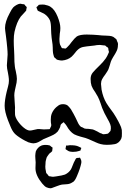

<svg xmlns="http://www.w3.org/2000/svg" viewBox="-20 -736 683 1034"><path d="M636 -1Q635 10 627.5 20.5Q620 31 610 36Q602 41 578 43Q571 44 556 44Q537 44 522 40Q510 37 497 31Q484 25 479 23Q453 11 440 7Q432 5 412.5 -0.5Q393 -6 379 -13Q356 -27 339 -58Q337 -62 333 -66.5Q329 -71 327 -73Q326 -74 325 -76Q324 -78 323 -78Q322 -78 320 -76L311 -69Q307 -66 305.5 -59.5Q304 -53 304 -52Q299 -40 291 -28Q281 -17 268.5 -10.5Q256 -4 234 5L213 14Q209 16 197 23.5Q185 31 174 34Q164 36 160 36Q150 36 132 30Q125 27 115.5 22Q106 17 101 14Q69 -5 57 -19Q45 -33 36 -56Q27 -79 23 -88Q5 -135 5 -166Q5 -196 16 -242Q18 -251 23 -269Q28 -287 28 -301Q28 -312 26 -325Q24 -338 23 -343Q17 -369 17 -384Q17 -394 19 -412Q21 -432 21 -442Q21 -457 19 -478.5Q17 -500 16 -509Q14 -520 12 -542Q7 -577 7 -585Q7 -619 32 -665Q43 -687 51 -696Q58 -703 68.5 -709Q79 -715 88 -716Q93 -716 99 -714Q108 -714 110 -713Q113 -711 116 -706Q124 -698 124 -698V-697Q124 -693 123 -691Q122 -689 122 -687Q122 -681 121 -679L114 -671Q110 -666 104 -660Q98 -654 92 -647Q70 -618 58 -564Q54 -545 54 -517Q54 -494 56 -462Q56 -446 57 -438Q57 -398 60 -378Q61 -368 65 -353Q71 -325 71 -311Q71 -293 64 -267Q63 -262 60 -248.5Q57 -235 57 -222Q57 -210 59 -188Q61 -168 61 -157Q61 -151 60.5 -141.5Q60 -132 61 -119Q62 -104 76 -83.5Q90 -63 108.5 -48Q127 -33 141 -33Q149 -33 162 -36.5Q175 -40 183 -41H192Q200 -41 216 -39Q232 -39 240 -40Q247 -40 248 -41Q249 -42 250.5 -46.5Q252 -51 253 -52Q254 -54 255 -56Q256 -58 256 -61V-64Q256 -69 254 -77Q253 -85 253.5 -90.5Q254 -96 254 -100Q254 -118 264.5 -136Q275 -154 291 -165Q292 -166 295.5 -168.5Q299 -171 302 -172Q310 -175 319 -175Q334 -175 344 -168Q349 -164 352 -160Q355 -156 357 -154Q362 -149 368 -137Q375 -126 387 -102Q393 -88 397 -81Q405 -62 416 -53L424 -50Q432 -45 435 -44Q442 -42 457 -42Q477 -39 479 -39Q486 -37 493.5 -33Q501 -29 504 -28Q508 -26 514.5 -22Q521 -18 527 -17Q533 -13 537 -13L548 -14Q550 -15 554 -15Q558 -15 560 -16Q562 -16 568 -23Q575 -30 575 -31Q576 -33 576 -37Q576 -41 577 -43Q578 -55 573.5 -67Q569 -79 559 -96Q540 -129 530 -155Q528 -160 521.5 -180Q515 -200 506 -217Q502 -224 498.5 -229.5Q495 -235 493 -239Q479 -258 473 -274Q468 -289 468 -311Q468 -331 479.5 -345Q491 -359 518 -385Q535 -401 550 -422Q558 -434 564 -449L567 -456Q567 -458 564 -467Q564 -475 562 -478Q561 -481 554 -484Q552 -486 550 -488Q548 -490 546 -491Q543 -492 535 -492Q523 -494 518 -494Q508 -494 501 -493Q494 -492 490 -491Q477 -490 446 -486Q424 -484 411 -477Q397 -469 383 -450Q378 -443 366 -431Q346 -413 314 -410Q305 -410 293 -413L286 -415Q286 -415 280 -421Q273 -425 271 -430Q270 -432 269.5 -435Q269 -438 268 -440Q265 -450 264.5 -462.5Q264 -475 264 -481Q264 -494 260 -518Q258 -529 256 -555Q255 -563 255 -578Q255 -611 249 -626Q240 -646 222 -659Q217 -663 208.5 -666.5Q200 -670 195 -673Q193 -674 189 -675.5Q185 -677 183 -679Q182 -680 179 -689Q176 -695 176 -697Q177 -699 179 -700Q181 -701 182 -702L189 -710Q191 -711 193 -710.5Q195 -710 197 -711Q208 -712 219 -711Q240 -707 251 -700Q274 -686 290 -647Q305 -610 305 -585Q305 -570 302 -555Q300 -535 300 -526Q300 -513 301.5 -503.5Q303 -494 308 -487Q311 -479 314 -477Q315 -476 322 -476Q324 -476 328 -475Q332 -474 334 -475Q336 -476 339 -479Q342 -482 344 -484Q354 -493 365 -509Q383 -532 394 -540Q411 -550 447 -550Q465 -550 481 -549Q497 -548 509 -547Q518 -546 529 -545Q540 -544 553 -544Q556 -544 569 -543Q582 -542 591 -537Q593 -536 596 -533Q599 -530 601 -529Q602 -528 604 -527Q606 -526 607 -524Q608 -523 611 -513Q612 -511 613.5 -508Q615 -505 615 -503Q616 -500 615.5 -496.5Q615 -493 615 -492Q615 -476 608.5 -462Q602 -448 589 -428Q580 -413 577 -404Q574 -395 570.5 -382.5Q567 -370 564 -363Q562 -357 547 -335Q536 -321 530 -309.5Q524 -298 524 -284Q524 -280 527 -253Q535 -211 553 -181Q567 -159 575 -149L591 -127Q606 -104 617 -83Q618 -80 625.5 -66Q633 -52 636 -36Q637 -19 636 -1ZM394 213Q385 235 375 243Q374 244 368 247Q366 248 363 250Q360 252 356 253Q348 256 334.5 256.5Q321 257 314 258Q303 260 289 265.5Q275 271 266 274Q264 275 259.5 276.5Q255 278 253 278Q243 278 231 273Q221 269 207 252Q171 208 171 170L172 138Q172 133 170.5 118Q169 103 171 90L173 79Q177 69 185 60.5Q193 52 203 48Q216 43 236 45L247 47Q250 48 256 54Q263 58 263 59V61L262 70Q262 76 261 78Q259 81 254.5 84.5Q250 88 248 89Q243 94 235 106Q231 111 229.5 118.5Q228 126 227 128Q225 134 225 147L224 161Q224 173 227 185L229 196L235 202Q241 211 244 213Q246 214 252 214Q260 216 266 216Q272 216 282 214Q317 209 330 204Q351 194 362 176Q366 169 372 153Q378 137 383 129Q384 127 386.5 122Q389 117 391 116Q394 114 405 114Q406 113 409 113Q411 113 412 115Q413 117 413 118Q414 119 416.5 125Q419 131 418 141Q412 172 394 213ZM405 54 415 59Q417 59 417 60Q418 62 417 64.5Q416 67 415 68Q415 72 414 74Q413 75 410 75.5Q407 76 406 77Q392 82 372 82Q369 82 361.5 81Q354 80 350 78Q347 77 345 75.5Q343 74 342 73Q340 72 337.5 70.5Q335 69 333 67V65Q333 62 334 59Q335 56 335 54Q336 52 335.5 50.5Q335 49 336 48Q338 47 339.5 47.5Q341 48 342 48Q342 48 356 46Q372 46 383.5 47.5Q395 49 405 54Z"/></svg>

Font: Rubik-Burned
Style: Regular
Weight: 400
Designer: NaN (generative design), Hubert & Fischer (Rubik source font outlines)
Foundry: NaN, Hubert & Fischer
Version: Version 1.000